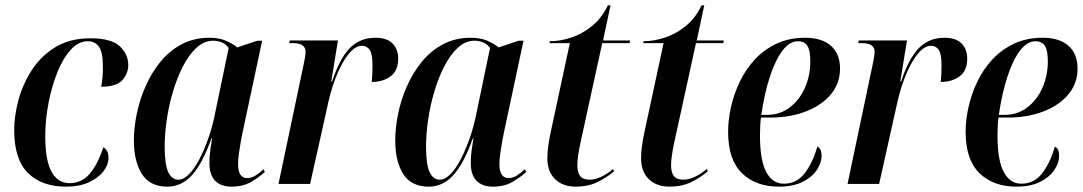

<svg xmlns="http://www.w3.org/2000/svg" viewBox="-20 -687 4044 717"><path d="M226 10Q136 10 84.5 -41Q33 -92 33 -201Q33 -254 49 -313.5Q65 -373 99 -425.5Q133 -478 187 -511Q241 -544 318 -544Q396 -544 427.5 -514Q459 -484 459 -444Q459 -413 437 -388Q415 -363 358 -363Q361 -381 363 -401Q365 -421 364 -444Q364 -492 349.5 -512.5Q335 -533 308 -533Q273 -533 244 -501Q215 -469 194 -416.5Q173 -364 161 -301.5Q149 -239 149 -178Q149 -88 172.5 -45.5Q196 -3 240 -3Q284 -3 314 -37Q344 -71 366 -137Q374 -133 379.5 -123.5Q385 -114 385 -96Q385 -72 366.5 -47.5Q348 -23 312.5 -6.5Q277 10 226 10Z M605 10Q540 10 510 -37Q480 -84 480 -163Q480 -209 490.5 -261Q501 -313 523 -363.5Q545 -414 578.5 -455.5Q612 -497 658 -521.5Q704 -546 762 -546Q798 -546 823.5 -535Q849 -524 866 -510L941 -535H959L886 -193Q883 -179 879 -157Q875 -135 872 -112.5Q869 -90 869 -75Q869 -22 903 -22Q919 -22 933.5 -31Q948 -40 964 -55L969 -45Q949 -26 918.5 -8Q888 10 845 10Q805 10 783.5 -12Q762 -34 762 -78Q762 -102 765 -124Q768 -146 772 -171H770Q736 -76 697 -33Q658 10 605 10ZM646 -16Q666 -16 686.5 -37Q707 -58 725.5 -94Q744 -130 759 -173.5Q774 -217 783 -263L834 -508Q824 -522 808.5 -528.5Q793 -535 776 -535Q742 -535 713.5 -508.5Q685 -482 663 -439Q641 -396 625.5 -343.5Q610 -291 602.5 -238Q595 -185 595 -140Q595 -72 608.5 -44Q622 -16 646 -16Z M1113 -442Q1116 -457 1118.5 -470Q1121 -483 1121 -494Q1121 -526 1074 -526H1060L1062 -536H1242L1217 -382H1220Q1248 -468 1286 -507Q1324 -546 1382 -546Q1425 -546 1446 -524.5Q1467 -503 1467 -468Q1467 -423 1438.5 -402Q1410 -381 1368 -381Q1370 -400 1370.5 -415Q1371 -430 1371 -442Q1371 -486 1360.5 -501Q1350 -516 1332 -516Q1308 -516 1284.5 -488.5Q1261 -461 1240.5 -413.5Q1220 -366 1206 -305L1138 0H1020Z M1581 10Q1516 10 1486 -37Q1456 -84 1456 -163Q1456 -209 1466.5 -261Q1477 -313 1499 -363.5Q1521 -414 1554.5 -455.5Q1588 -497 1634 -521.5Q1680 -546 1738 -546Q1774 -546 1799.5 -535Q1825 -524 1842 -510L1917 -535H1935L1862 -193Q1859 -179 1855 -157Q1851 -135 1848 -112.5Q1845 -90 1845 -75Q1845 -22 1879 -22Q1895 -22 1909.5 -31Q1924 -40 1940 -55L1945 -45Q1925 -26 1894.5 -8Q1864 10 1821 10Q1781 10 1759.5 -12Q1738 -34 1738 -78Q1738 -102 1741 -124Q1744 -146 1748 -171H1746Q1712 -76 1673 -33Q1634 10 1581 10ZM1622 -16Q1642 -16 1662.5 -37Q1683 -58 1701.5 -94Q1720 -130 1735 -173.5Q1750 -217 1759 -263L1810 -508Q1800 -522 1784.5 -528.5Q1769 -535 1752 -535Q1718 -535 1689.5 -508.5Q1661 -482 1639 -439Q1617 -396 1601.5 -343.5Q1586 -291 1578.5 -238Q1571 -185 1571 -140Q1571 -72 1584.5 -44Q1598 -16 1622 -16Z M2130 10Q2082 10 2053 -18Q2024 -46 2024 -96Q2024 -134 2036 -191L2108 -526H2032L2033 -533Q2071 -533 2112.5 -546.5Q2154 -560 2190.5 -589.5Q2227 -619 2250 -667H2260L2232 -536H2333L2331 -526H2229L2149 -160Q2136 -101 2136 -70Q2136 -43 2146.5 -29.5Q2157 -16 2182 -16Q2202 -16 2225.5 -27Q2249 -38 2269 -56L2273 -47Q2243 -22 2209 -6Q2175 10 2130 10Z M2480 10Q2432 10 2403 -18Q2374 -46 2374 -96Q2374 -134 2386 -191L2458 -526H2382L2383 -533Q2421 -533 2462.5 -546.5Q2504 -560 2540.5 -589.5Q2577 -619 2600 -667H2610L2582 -536H2683L2681 -526H2579L2499 -160Q2486 -101 2486 -70Q2486 -43 2496.5 -29.5Q2507 -16 2532 -16Q2552 -16 2575.5 -27Q2599 -38 2619 -56L2623 -47Q2593 -22 2559 -6Q2525 10 2480 10Z M2889 10Q2802 10 2750.5 -40.5Q2699 -91 2699 -195Q2699 -238 2709.5 -286Q2720 -334 2742 -380.5Q2764 -427 2798 -464Q2832 -501 2879 -523.5Q2926 -546 2987 -546Q3049 -546 3083 -516Q3117 -486 3117 -431Q3117 -376 3083 -335Q3049 -294 2990 -271Q2931 -248 2857 -248H2822Q2820 -239 2819 -217Q2818 -195 2818 -182Q2818 -88 2841.5 -44.5Q2865 -1 2907 -1Q2955 -1 2985 -40Q3015 -79 3032 -139Q3039 -137 3043.5 -129Q3048 -121 3048 -104Q3048 -79 3030.5 -52.5Q3013 -26 2977.5 -8Q2942 10 2889 10ZM2843 -258Q2893 -258 2929.5 -286Q2966 -314 2986 -359.5Q3006 -405 3006 -458Q3006 -499 2995 -516Q2984 -533 2960 -533Q2929 -533 2902.5 -498.5Q2876 -464 2855.5 -402Q2835 -340 2823 -258Z M3238 -442Q3241 -457 3243.5 -470Q3246 -483 3246 -494Q3246 -526 3199 -526H3185L3187 -536H3367L3342 -382H3345Q3373 -468 3411 -507Q3449 -546 3507 -546Q3550 -546 3571 -524.5Q3592 -503 3592 -468Q3592 -423 3563.5 -402Q3535 -381 3493 -381Q3495 -400 3495.5 -415Q3496 -430 3496 -442Q3496 -486 3485.5 -501Q3475 -516 3457 -516Q3433 -516 3409.5 -488.5Q3386 -461 3365.5 -413.5Q3345 -366 3331 -305L3263 0H3145Z M3776 10Q3689 10 3637.5 -40.5Q3586 -91 3586 -195Q3586 -238 3596.5 -286Q3607 -334 3629 -380.5Q3651 -427 3685 -464Q3719 -501 3766 -523.5Q3813 -546 3874 -546Q3936 -546 3970 -516Q4004 -486 4004 -431Q4004 -376 3970 -335Q3936 -294 3877 -271Q3818 -248 3744 -248H3709Q3707 -239 3706 -217Q3705 -195 3705 -182Q3705 -88 3728.5 -44.5Q3752 -1 3794 -1Q3842 -1 3872 -40Q3902 -79 3919 -139Q3926 -137 3930.5 -129Q3935 -121 3935 -104Q3935 -79 3917.5 -52.5Q3900 -26 3864.5 -8Q3829 10 3776 10ZM3730 -258Q3780 -258 3816.5 -286Q3853 -314 3873 -359.5Q3893 -405 3893 -458Q3893 -499 3882 -516Q3871 -533 3847 -533Q3816 -533 3789.5 -498.5Q3763 -464 3742.5 -402Q3722 -340 3710 -258Z"/></svg>

Font: Noto Serif Display Condensed SemiBold
Style: Italic
Weight: 600
Width: 3
Italic angle: -12°
Designer: Monotype Design Team
Foundry: Monotype Imaging Inc.
Version: Version 2.009